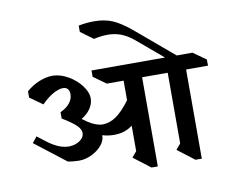

<svg xmlns="http://www.w3.org/2000/svg" viewBox="-112 -1289 1701 1440"><g transform="rotate(-10 738.5 -568.5)"><path d="M1310 -670V9H1262L1134 -89L1170 -132V-670H975V9H927L799 -89L835 -132V-326Q803 -302 769 -291.5Q735 -281 693 -281Q647 -281 605 -294V-291Q606 -254 576 -218Q546 -182 498 -159Q450 -136 401 -136Q383 -136 357 -138.5Q331 -141 317 -144L82 -326L118 -371L175 -327Q222 -290 264 -272Q306 -254 348 -254Q396 -256 429.5 -279.5Q463 -303 463 -337Q463 -365 431 -396Q399 -427 327 -470V-518Q374 -540 399 -571Q424 -602 424 -639Q424 -665 411.5 -679Q399 -693 376 -693Q342 -693 298 -667.5Q254 -642 211 -598L114 -667V-715Q158 -754 212 -776Q266 -798 314 -798Q371 -798 430.5 -764.5Q490 -731 529 -680Q568 -629 568 -581Q568 -541 543 -504Q518 -467 474 -441Q496 -426 516 -411Q577 -373 623 -373Q677 -373 727.5 -408.5Q778 -444 834 -520V-669H706L610 -738V-786H1170L971 -954Q922 -994 875.5 -1011.5Q829 -1029 774 -1029Q726 -1029 670 -1016L574 -1086V-1134Q632 -1146 694 -1146Q772 -1146 833 -1120Q894 -1094 974 -1027L1259 -786H1379L1476 -717L1477 -670Z"/></g></svg>

Font: Inknut Antiqua SemiBold
Style: Regular
Weight: 600
Designer: Claus Eggers Sørensen
Foundry: Claus Eggers Sørensen
Version: Version 1.003; ttfautohint (v1.8.2) -l 8 -r 50 -G 200 -x 14 